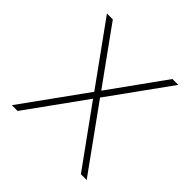

<svg xmlns="http://www.w3.org/2000/svg" viewBox="-145 -648 768 768"><g transform="rotate(45 239.0 -264.0)"><path d="M36.6 -528.3 222.2 -271 26.9 0H59.6L238.3 -248L417.5 0H450.2L254.9 -271L440.4 -528.3H407.2L238.8 -293.9L69.8 -528.3Z"/></g></svg>

Font: Vazirmatn Thin
Style: Regular
Weight: 100
Designer: Saber Rastikerdar
Foundry: Saber Rastikerdar
Version: Version 33.003